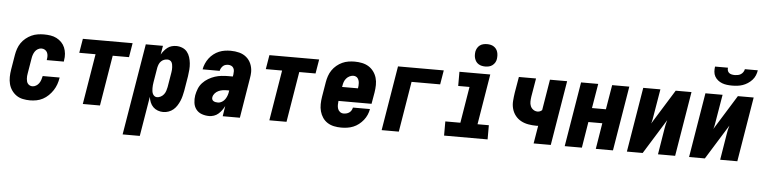

<svg xmlns="http://www.w3.org/2000/svg" viewBox="-53 -1041 6105 1538"><g transform="rotate(5 3000.0 -272.5)"><path d="M200 8Q171 8 142.5 2Q114 -4 91.5 -19.5Q69 -35 53 -58Q37 -81 30 -108.5Q23 -136 23.5 -165.5Q24 -195 29 -225L49 -345Q53 -369 61.5 -394Q70 -419 85 -441Q100 -463 121.5 -480.5Q143 -498 167 -509Q191 -520 216.5 -524Q242 -528 267 -528Q294 -528 320 -524Q346 -520 368.5 -508.5Q391 -497 408.5 -479Q426 -461 435.5 -438Q445 -415 447.5 -388.5Q450 -362 445 -335L444 -325H307V-329Q310 -344 309.5 -359Q309 -374 303 -386.5Q297 -399 284.5 -406.5Q272 -414 257 -414Q242 -414 227.5 -405.5Q213 -397 204.5 -384Q196 -371 191 -356Q186 -341 184 -326L164 -206Q162 -195 161 -184Q160 -173 161 -162Q162 -151 164.5 -141Q167 -131 173.5 -123Q180 -115 189.5 -110.5Q199 -106 210 -106Q225 -106 239.5 -114.5Q254 -123 263 -136Q272 -149 277 -164Q282 -179 285 -193V-195H422L421 -191Q417 -165 408 -139.5Q399 -114 384 -91Q369 -68 348.5 -48Q328 -28 303.5 -15Q279 -2 252.5 3Q226 8 200 8Z M625 0 692 -406H561L580 -520H980L961 -406H830L763 0Z M964 215 1086 -520H1224L1212 -449Q1221 -465 1233.5 -480Q1246 -495 1261 -506.5Q1276 -518 1294.5 -523Q1313 -528 1330 -528Q1356 -528 1379.5 -518.5Q1403 -509 1418 -490.5Q1433 -472 1440.5 -448Q1448 -424 1450.5 -399Q1453 -374 1451 -348Q1449 -322 1445 -295L1425 -175Q1421 -155 1416 -134.5Q1411 -114 1402.5 -94Q1394 -74 1382 -55Q1370 -36 1353 -21.5Q1336 -7 1314.5 0.5Q1293 8 1272 8Q1249 8 1227.5 0Q1206 -8 1190.5 -23.5Q1175 -39 1166.5 -60Q1158 -81 1155 -104L1102 215ZM1212 -106Q1227 -106 1242 -114Q1257 -122 1267 -135Q1277 -148 1282 -163.5Q1287 -179 1290 -194L1310 -314Q1312 -325 1312.5 -335.5Q1313 -346 1312.5 -356.5Q1312 -367 1310 -377Q1308 -387 1303.5 -395.5Q1299 -404 1289.5 -409Q1280 -414 1269 -414Q1256 -414 1242.5 -409Q1229 -404 1218.5 -393.5Q1208 -383 1202.5 -369.5Q1197 -356 1194 -342L1174 -222Q1172 -210 1171 -198.5Q1170 -187 1170 -175Q1170 -163 1171.5 -151.5Q1173 -140 1177.5 -130Q1182 -120 1191 -113Q1200 -106 1212 -106Z M1641 8Q1610 8 1582 -2Q1554 -12 1536.5 -34.5Q1519 -57 1515 -87.5Q1511 -118 1516 -148Q1521 -175 1531.5 -201.5Q1542 -228 1562 -249.5Q1582 -271 1607.5 -286Q1633 -301 1659 -309.5Q1685 -318 1712.5 -321Q1740 -324 1766 -324H1803L1806 -341Q1808 -355 1807.5 -368Q1807 -381 1801 -392Q1795 -403 1783.5 -408.5Q1772 -414 1759 -414Q1748 -414 1736.5 -411Q1725 -408 1716.5 -400Q1708 -392 1702 -381.5Q1696 -371 1694 -360H1557V-361Q1561 -384 1571 -407Q1581 -430 1596 -450Q1611 -470 1631.5 -486Q1652 -502 1675 -511.5Q1698 -521 1721.5 -524.5Q1745 -528 1768 -528Q1804 -528 1837 -519.5Q1870 -511 1895 -490Q1920 -469 1933 -438Q1946 -407 1946 -372Q1946 -360 1944.5 -347.5Q1943 -335 1941 -323L1888 0H1750L1763 -83Q1754 -65 1742 -48.5Q1730 -32 1714.5 -18.5Q1699 -5 1679.5 1.5Q1660 8 1641 8ZM1702 -106Q1719 -106 1734.5 -115.5Q1750 -125 1760 -140Q1770 -155 1775.5 -171.5Q1781 -188 1783 -204L1784 -210H1766Q1749 -210 1732 -207.5Q1715 -205 1698.5 -197.5Q1682 -190 1669.5 -176Q1657 -162 1654 -145Q1652 -135 1655.5 -126.5Q1659 -118 1667 -113.5Q1675 -109 1684 -107.5Q1693 -106 1702 -106Z M2125 0 2192 -406H2061L2080 -520H2480L2461 -406H2330L2263 0Z M2703 8Q2673 8 2644.5 2Q2616 -4 2592.5 -19Q2569 -34 2553.5 -57Q2538 -80 2530.5 -107.5Q2523 -135 2523.5 -165Q2524 -195 2529 -225L2549 -345Q2553 -369 2561.5 -394Q2570 -419 2585 -441Q2600 -463 2621 -480.5Q2642 -498 2666 -509Q2690 -520 2715.5 -524Q2741 -528 2765 -528Q2796 -528 2825 -522Q2854 -516 2877.5 -501.5Q2901 -487 2918 -464Q2935 -441 2943 -413.5Q2951 -386 2950.5 -356Q2950 -326 2945 -295L2929 -203H2663Q2661 -187 2661 -170.5Q2661 -154 2666 -139.5Q2671 -125 2683.5 -115.5Q2696 -106 2713 -106Q2724 -106 2736 -109Q2748 -112 2758.5 -119.5Q2769 -127 2775 -138Q2781 -149 2783 -160H2920Q2916 -136 2906 -113Q2896 -90 2880 -70Q2864 -50 2843.5 -34Q2823 -18 2799.5 -8.5Q2776 1 2751.5 4.5Q2727 8 2703 8ZM2682 -317H2810Q2812 -328 2812.5 -338.5Q2813 -349 2812.5 -359.5Q2812 -370 2809 -379.5Q2806 -389 2800.5 -397Q2795 -405 2785.5 -409.5Q2776 -414 2765 -414Q2750 -414 2734.5 -406.5Q2719 -399 2708 -386Q2697 -373 2691.5 -357.5Q2686 -342 2684 -326Z M3028 0 3114 -520H3482L3463 -406H3233L3166 0Z M3530 0V-114H3651L3699 -406H3608V-520H3856L3789 -114H3880V0ZM3810 -580Q3796 -580 3782 -583Q3768 -586 3756 -593.5Q3744 -601 3736.5 -611.5Q3729 -622 3724.5 -635.5Q3720 -649 3719.5 -663Q3719 -677 3721 -692Q3724 -707 3731.5 -720.5Q3739 -734 3751.5 -743.5Q3764 -753 3779.5 -756.5Q3795 -760 3810 -760Q3824 -760 3838 -757Q3852 -754 3863.5 -746.5Q3875 -739 3883 -728.5Q3891 -718 3895 -704.5Q3899 -691 3899.5 -677Q3900 -663 3898 -648Q3896 -633 3888 -619.5Q3880 -606 3867.5 -596.5Q3855 -587 3840 -583.5Q3825 -580 3810 -580Z M4250 0 4274 -144Q4270 -143 4266.5 -143Q4263 -143 4259 -143Q4227 -143 4195 -148.5Q4163 -154 4136 -168.5Q4109 -183 4090 -207Q4071 -231 4062.5 -261.5Q4054 -292 4056.5 -325Q4059 -358 4064 -391L4086 -520H4224L4199 -372Q4196 -352 4195.5 -332.5Q4195 -313 4202 -296Q4209 -279 4224.5 -268Q4240 -257 4260 -257Q4269 -257 4278.5 -261Q4288 -265 4295 -272L4336 -520H4474L4388 0Z M4500 0 4586 -520H4724L4691 -323H4803L4836 -520H4974L4888 0H4750L4784 -209H4672L4638 0Z M5000 0 5086 -520H5224L5189 -312Q5186 -294 5183 -276.5Q5180 -259 5174 -241L5347 -520H5474L5388 0H5250L5284 -208Q5287 -226 5290.5 -243.5Q5294 -261 5300 -279L5127 0Z M5500 0 5586 -520H5724L5689 -312Q5686 -294 5683 -276.5Q5680 -259 5674 -241L5847 -520H5974L5888 0H5750L5784 -208Q5787 -226 5790.5 -243.5Q5794 -261 5800 -279L5627 0ZM5793 -600Q5772 -600 5751.5 -602.5Q5731 -605 5712.5 -612Q5694 -619 5678.5 -631.5Q5663 -644 5653.5 -661Q5644 -678 5642.5 -698.5Q5641 -719 5644 -740H5748Q5746 -728 5749.5 -716.5Q5753 -705 5762 -698Q5771 -691 5783 -688.5Q5795 -686 5807 -686Q5819 -686 5832 -688.5Q5845 -691 5856 -698Q5867 -705 5874.5 -716.5Q5882 -728 5884 -740H5988Q5985 -719 5976.5 -698.5Q5968 -678 5952.5 -661Q5937 -644 5917.5 -631.5Q5898 -619 5877.5 -612Q5857 -605 5835.5 -602.5Q5814 -600 5793 -600Z"/></g></svg>

Font: Iosevka Heavy Oblique
Style: Regular
Weight: 900
Italic angle: -9°
Monospace: yes
Designer: Belleve Invis
Foundry: Belleve Invis
Version: Version 32.5.0; ttfautohint (v1.8.4)